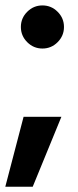

<svg xmlns="http://www.w3.org/2000/svg" viewBox="-23 -551 293 722"><path d="M136.6 -368.5Q103.3 -368.5 79.4 -392.4Q55.5 -416.3 55.5 -449.6Q55.5 -482.9 79.4 -506.7Q103.3 -530.6 136.6 -530.6Q169.9 -530.6 193.7 -506.7Q217.6 -482.9 217.6 -449.6Q217.6 -416.3 193.7 -392.4Q169.9 -368.5 136.6 -368.5ZM-3.1 151.3 65.7 -111.9H207.9L100 151.3Z"/></svg>

Font: Red Hat Display
Style: Regular
Weight: 300
Designer: Pentagram, MCKL
Foundry: Pentagram, MCKL
Version: Version 1.023